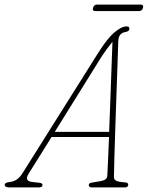

<svg xmlns="http://www.w3.org/2000/svg" viewBox="-62 -820 646 840"><path d="M63 -59.5Q43.5 -28 78 -24L109 -20.5Q125 -19 124 -10Q124 0 107 0H-19.5Q-41.5 0 -41.5 -12Q-41 -21.5 -18.5 -24Q-2.5 -25.5 10.8 -34.2Q24 -43 36 -61.5L366.5 -587Q407 -651.5 438.2 -678Q469.5 -704.5 492 -704.5Q504 -704.5 504 -694.5Q504 -682.5 487 -680Q457 -675.5 455.5 -641Q454 -597 452 -536Q450 -475 447.5 -406.5Q445 -338 442.8 -270.2Q440.5 -202.5 438.8 -144.2Q437 -86 436.5 -46.5Q436 -34.5 446.2 -29.2Q456.5 -24 485.5 -22Q499 -21.5 499 -11.5Q498 0 484 0H337.5Q334 0 330 -2.8Q326 -5.5 326.5 -10.5Q326.5 -18.5 337 -20.5L380.5 -28Q407 -33 407.5 -51.5Q409 -81.5 411 -125.2Q413 -169 415 -220.5H163.5ZM381 -570 177.5 -243H415.5Q418 -310.5 420.8 -382.8Q423.5 -455 425.8 -521.2Q428 -587.5 430 -637Q419.5 -624.5 406 -606.2Q392.5 -588 381 -570ZM345 -785.5Q349 -800 363 -800H553Q567.5 -800 563.5 -785.5Q559.5 -771.5 545.5 -771.5H355.5Q341 -771.5 345 -785.5Z"/></svg>

Font: Fraunces 144pt S100 Thin
Style: Italic
Weight: 100
Italic angle: -16°
Version: Version 1.000; ttfautohint (v1.8.3)